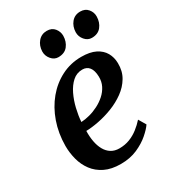

<svg xmlns="http://www.w3.org/2000/svg" viewBox="-190 -877 889 990"><g transform="rotate(-30 255.0 -382.0)"><path d="M450.5 -100Q437 -79.5 407.2 -53.5Q377.5 -27.5 334 -8.2Q290.5 11 235 11Q179.5 11 140.8 -8Q102 -27 78 -59.2Q54 -91.5 43.5 -131.5Q33 -171.5 33 -212.5Q33.5 -287.5 56.2 -352.2Q79 -417 119.5 -465.8Q160 -514.5 214.5 -542.2Q269 -570 333 -570Q384 -570 416.5 -553.8Q449 -537.5 464.8 -509.8Q480.5 -482 481 -447.5Q482 -400 460.5 -363.8Q439 -327.5 403.2 -301.8Q367.5 -276 325 -259.5Q282.5 -243 240.2 -234.8Q198 -226.5 165 -226Q164 -192 169.5 -162.5Q175 -133 187.5 -110.5Q200 -88 220.2 -75.2Q240.5 -62.5 268.5 -62.5Q302 -62.5 330.2 -73.5Q358.5 -84.5 382.2 -103Q406 -121.5 425 -143ZM305 -510.5Q271 -510.5 246.2 -488.2Q221.5 -466 204.5 -430.8Q187.5 -395.5 178 -355.2Q168.5 -315 166 -278.5Q189 -279.5 216 -286.5Q243 -293.5 269 -306.8Q295 -320 316 -338.8Q337 -357.5 349.5 -382.2Q362 -407 361 -437Q360 -473.5 345.5 -492Q331 -510.5 305 -510.5ZM231 -627Q207 -627 189.8 -647.5Q172.5 -668 173 -694Q174 -728 194 -751.5Q214 -775 246 -775Q275.5 -775 291.5 -755.2Q307.5 -735.5 307.5 -710.5Q307 -676 287.8 -651.5Q268.5 -627 231 -627ZM430.5 -627Q406 -627 388.8 -647.5Q371.5 -668 372 -694Q373 -728 392.5 -751.5Q412 -775 445 -775Q474 -775 490.5 -755.2Q507 -735.5 506.5 -710.5Q506 -676 486.8 -651.5Q467.5 -627 430.5 -627Z"/></g></svg>

Font: Merriweather Light 18pt SemiBold
Style: Italic
Weight: 600
Italic angle: -7.8°
Version: Version 2.101